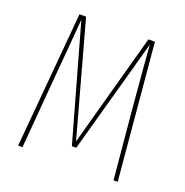

<svg xmlns="http://www.w3.org/2000/svg" viewBox="-123 -793 874 906"><g transform="rotate(20 314.0 -340.5)"><path d="M502.9 -681.2 564 0H543L511.2 -345.2Q489.3 -598.6 484.9 -660.2L325.2 -84H303.2L141.1 -660.2Q139.2 -631.8 129.4 -518.8Q119.6 -405.8 115.2 -354L85.9 0H64L124 -681.2H157.2L314 -111.8L470.2 -681.2Z"/></g></svg>

Font: Fira Sans Compressed Thin
Style: Regular
Weight: 100
Width: 1
Designer: Carrois Corporate & Edenspiekermann AG
Foundry: Carrois Corporate GbR & Edenspiekermann AG
Version: Version 4.203;PS 004.203;hotconv 1.0.88;makeotf.lib2.5.64775